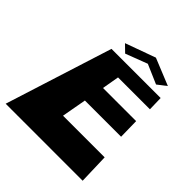

<svg xmlns="http://www.w3.org/2000/svg" viewBox="-205 -840 975 975"><g transform="rotate(45 283.0 -352.5)"><path d="M197 -646 235 -609 353 -654 457 -609 505 -646 360 -705ZM522 -577H169L-14 0H539L534 -163H235L259 -296H519L517 -406H279L295 -498H524Z"/></g></svg>

Font: Hussar Milosc
Style: Bold
Weight: 700
Foundry: Cannot Into Space Fonts
Version: Version 1.02